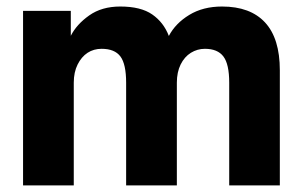

<svg xmlns="http://www.w3.org/2000/svg" viewBox="-20 -563 915 583"><path d="M50 0V-530H195V-454.3Q212.5 -489 250.8 -516.1Q289 -543.2 345.2 -543.2Q407.7 -543.2 442.3 -519.1Q477 -495 492.7 -453.8Q512.8 -492.2 554.7 -517.7Q596.5 -543.2 654.2 -543.2Q740 -543.2 784.8 -494.8Q829.7 -446.3 829.7 -349.5V0H676V-312Q676 -368.3 658.3 -391.6Q640.7 -414.8 602.2 -414.8Q579.2 -414.8 559.6 -402.7Q540 -390.5 528.5 -367.2Q517 -343.8 517 -312V0H363V-312Q363 -368.3 345.6 -391.6Q328.2 -414.8 288.5 -414.8Q264.5 -414.8 245.9 -402.7Q227.3 -390.5 215.7 -367.2Q204 -343.8 204 -312V0Z"/></svg>

Font: Golos Text
Style: Regular
Weight: 400
Designer: A.Korolkova, Vitaly Kuzmin
Foundry: ParaType Ltd
Version: Version 2.004